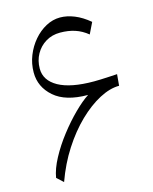

<svg xmlns="http://www.w3.org/2000/svg" viewBox="-113 -816 718 902"><g transform="rotate(-15 245.5 -365.0)"><path d="M54.2 -18.1Q61 -60.1 87.9 -110.1Q114.7 -160.2 152.3 -208.7Q189.9 -257.3 229.5 -296.4Q269 -335.4 300.3 -355.5Q191.4 -355.5 136 -404.1Q80.6 -452.6 80.6 -522.9Q80.6 -565.9 96.2 -605Q111.8 -644 138.2 -674.8Q164.6 -705.6 197.8 -723.4Q231 -741.2 266.6 -741.2Q299.8 -741.2 335.7 -726.8Q371.6 -712.4 407.7 -682.1L381.3 -627.9Q352.5 -651.4 320.1 -661.9Q287.6 -672.4 248.5 -672.4Q209 -672.4 178.5 -653.8Q147.9 -635.3 130.4 -603.8Q112.8 -572.3 112.8 -533.2Q112.8 -475.6 171.9 -442.6Q231 -409.7 344.2 -409.7Q356.4 -409.7 376.7 -410.4Q397 -411.1 418.7 -412.4Q440.4 -413.6 457 -414.6L452.1 -359.4Q407.2 -359.4 355.7 -332.3Q304.2 -305.2 253.2 -255.9Q202.1 -206.5 158.4 -138.7Q114.7 -70.8 85.4 10.7Z"/></g></svg>

Font: Pinar-DS2-FD Light
Style: Regular
Weight: 300
Designer: Amin Abedi
Version: Version 2.000